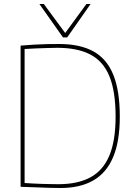

<svg xmlns="http://www.w3.org/2000/svg" viewBox="-20 -930 673 960"><path d="M283 10Q256 10 223 9Q190 8 154.5 6.5Q119 5 83 4V-702Q120 -705 153 -707Q186 -709 216.5 -709.5Q247 -710 276 -710Q381 -710 448 -672.5Q515 -635 547 -555Q579 -475 579 -347Q579 -223 545.5 -144Q512 -65 446 -27.5Q380 10 283 10ZM272 -9Q368 -9 431.5 -43Q495 -77 526.5 -151.5Q558 -226 558 -347Q558 -472 527.5 -547.5Q497 -623 432.5 -657Q368 -691 266 -691Q248 -691 220 -690Q192 -689 161.5 -688Q131 -687 103 -685V-15Q120 -14 143.5 -12.5Q167 -11 191.5 -10.5Q216 -10 237.5 -9.5Q259 -9 272 -9ZM433 -910 316 -743H295L177 -910H199L306 -765L412 -910Z"/></svg>

Font: Georama ExtraCondensed Thin Thin
Style: Regular
Weight: 250
Version: Version 1.001